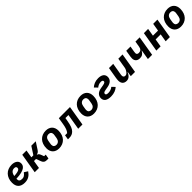

<svg xmlns="http://www.w3.org/2000/svg" viewBox="660 -2599 4682 4682"><g transform="rotate(-45 3000.5 -258.0)"><path d="M280.9 12.1C413 12.1 479 -51.8 533 -128.9L442.1 -187.9C388.8 -120 356.9 -100.1 300.1 -100.1C230.1 -100.1 201 -131 201 -186.1C201 -191.1 201 -195 202.1 -203.1C496.1 -214.1 550.1 -302.9 550.1 -386C550.1 -480.8 464.1 -528.1 360.1 -528.1C176.8 -528.1 56.1 -399.9 56.1 -208.1C56.1 -71 128.9 12.1 280.9 12.1ZM212 -286.9 214.8 -301.1C234 -389.9 282 -425.1 345.2 -425.1C388.8 -425.1 409.1 -405.9 409.1 -372.9C409.1 -339.8 397 -296.9 212 -286.9Z M630 0H776.3L810 -206H881L929 -78.8C950.3 -23.1 985.1 0 1045.1 0H1104L1123.2 -114H1068.2L1041.2 -186.1C1022 -236.9 1003.2 -253.9 971.2 -262.1L972.3 -269.2C1014.2 -277 1037.3 -294 1066.1 -338.1L1181.1 -516H1028.1L898.1 -315H829.2L862.2 -516H716.3Z M1465.2 12.1C1638.1 12.1 1757.5 -109 1757.5 -306.1C1757.5 -442.1 1675.4 -528.1 1535.2 -528.1C1362.2 -528.1 1243.3 -407 1243.3 -209.9C1243.3 -73.9 1325.3 12.1 1465.2 12.1ZM1388.1 -187.9C1388.1 -199.9 1391.3 -217 1393.1 -229L1406.2 -307.2C1418.3 -378.9 1460.2 -419 1524.1 -419C1578.1 -419 1612.2 -388.8 1612.2 -328.1C1612.2 -316.1 1609.4 -299 1607.2 -286.9L1594.5 -209.2C1582.4 -137.1 1540.1 -96.9 1476.2 -96.9C1422.2 -96.9 1388.1 -127.1 1388.1 -187.9Z M1769.5 6H1816.4C1888.5 6 1935.4 -14.9 1975.5 -55C2023.4 -103 2053.3 -169 2081.3 -334.9L2093.4 -404.8H2197.4L2129.3 0H2275.6L2361.5 -516H1977.3L1948.5 -340.9C1929.3 -226.9 1906.2 -164.1 1862.6 -114H1789.4Z M2665.5 12.1C2838.4 12.1 2957.7 -109 2957.7 -306.1C2957.7 -442.1 2875.7 -528.1 2735.4 -528.1C2562.5 -528.1 2443.5 -407 2443.5 -209.9C2443.5 -73.9 2525.6 12.1 2665.5 12.1ZM2588.4 -187.9C2588.4 -199.9 2591.6 -217 2593.4 -229L2606.5 -307.2C2618.6 -378.9 2660.5 -419 2724.4 -419C2778.4 -419 2812.5 -388.8 2812.5 -328.1C2812.5 -316.1 2809.7 -299 2807.5 -286.9L2794.7 -209.2C2782.7 -137.1 2740.4 -96.9 2676.5 -96.9C2622.5 -96.9 2588.4 -127.1 2588.4 -187.9Z M3252.8 12.1C3360.8 12.1 3440.7 -24.1 3496.8 -74.9L3421.9 -152C3385.7 -117.9 3325.6 -96.9 3270.6 -96.9C3210.6 -96.9 3189.6 -111.2 3189.6 -139.9C3189.6 -168 3204.5 -187.1 3276.6 -198.9L3352.6 -212C3480.8 -234 3534.8 -301.1 3534.8 -383.9C3534.8 -475.9 3463.8 -528.1 3343.7 -528.1C3237.6 -528.1 3166.5 -491.1 3109.7 -441.1L3184.7 -364C3218.7 -394.2 3265.6 -419 3325.6 -419C3367.5 -419 3390.6 -405.9 3390.6 -377.8C3390.6 -350.1 3371.8 -333.1 3303.6 -321L3227.6 -307.9C3099.8 -286.9 3045.8 -219.1 3045.8 -133.9C3045.8 -40.1 3116.8 12.1 3252.8 12.1Z M3942.8 0H4088.8L4174.7 -516H4028.8L3984 -247.2C3976.9 -204.9 3951.7 -166.9 3936.8 -147C3913.7 -116.8 3889.9 -100.1 3855.8 -100.1C3810.7 -100.1 3795.8 -133.9 3795.8 -160.9C3795.8 -186.1 3799.7 -206 3802.9 -224.1L3851.9 -516H3706L3659.8 -241.1C3652 -192.8 3648.8 -165.8 3648.8 -137.1C3648.8 -57.2 3688.9 12.1 3789.8 12.1C3871.8 12.1 3918.7 -39.1 3957.7 -122.9H3962.7Z M4533 0H4679L4764.9 -516H4619L4593 -361.9C4581 -291.9 4545.1 -261 4483 -261C4441.1 -261 4418 -282 4418 -316.1C4418 -332 4419 -343 4422.9 -366.8L4448.2 -516H4301.8L4274.1 -348C4271 -328.1 4268.8 -307.9 4268.8 -284.1C4268.8 -197.1 4326 -149.1 4410.9 -149.1C4483 -149.1 4529.8 -177.9 4570 -252.1H4574.9Z M4824.2 0H4970.2L5004.3 -204.9H5179L5145.2 0H5291.2L5377.1 -516H5231.2L5198.2 -316.1H5023.1L5056.1 -516H4910.2Z M5666.2 12.1C5839.1 12.1 5958.5 -109 5958.5 -306.1C5958.5 -442.1 5876.4 -528.1 5736.2 -528.1C5563.2 -528.1 5444.2 -407 5444.2 -209.9C5444.2 -73.9 5526.3 12.1 5666.2 12.1ZM5589.1 -187.9C5589.1 -199.9 5592.3 -217 5594.1 -229L5607.2 -307.2C5619.3 -378.9 5661.2 -419 5725.1 -419C5779.1 -419 5813.2 -388.8 5813.2 -328.1C5813.2 -316.1 5810.4 -299 5808.2 -286.9L5795.5 -209.2C5783.4 -137.1 5741.1 -96.9 5677.2 -96.9C5623.2 -96.9 5589.1 -127.1 5589.1 -187.9Z"/></g></svg>

Font: Margiela Mono Italic Bold It
Style: Regular
Weight: 700
Designer: Mike Abbink, Paul van der Laan, Pieter van Rosmalen
Foundry: Bold Monday
Version: Version 2.003 2021